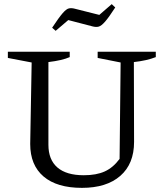

<svg xmlns="http://www.w3.org/2000/svg" viewBox="-20 -898 793 928"><path d="M376 10Q255 10 190.5 -45Q126 -100 126 -202L133 -596L18 -618V-648H317V-622Q281 -606 214 -598V-198Q214 -126 257.5 -88.5Q301 -51 385 -51Q446 -51 486.5 -69.5Q527 -88 558 -130L563 -596L452 -618V-648H733V-622Q690 -605 627 -598L628 -212Q628 -106 561.5 -48Q495 10 376 10ZM249 -749 232 -764Q265 -814 283 -834.5Q301 -855 313.5 -857.5Q326 -860 341 -856L460 -826L520 -878L537 -862Q506 -814 488 -793.5Q470 -773 457.5 -769.5Q445 -766 429 -770L310 -801Z"/></svg>

Font: Piazzolla SC
Style: Regular
Weight: 400
Designer: Juan Pablo del Peral
Foundry: Huerta Tipografica
Version: Version 1.330